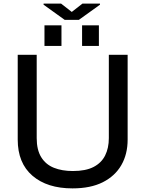

<svg xmlns="http://www.w3.org/2000/svg" viewBox="-20 -1032 817 1062"><path d="M221 -1012H318L377 -966L436 -1012H533V-1006L416 -922H338L221 -1006ZM226 -778V-892H320V-778ZM434 -778V-892H527V-778ZM78 -260V-729H183V-268Q183 -203 208 -162.5Q233 -122 278 -104Q323 -86 383 -86Q454 -86 497.5 -108.5Q541 -131 561.5 -172Q582 -213 582 -268V-729H686V-260Q686 -179 651 -118.5Q616 -58 548.5 -24Q481 10 381 10Q241 10 159.5 -60Q78 -130 78 -260Z"/></svg>

Font: BDO Grotesk
Style: Regular
Weight: 400
Designer: Deni Anggara
Foundry: Lokal Container
Version: Version 2.000